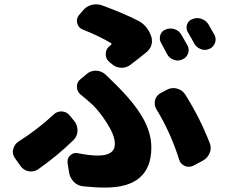

<svg xmlns="http://www.w3.org/2000/svg" viewBox="-20 -806 1040 884"><path d="M721.7 -608.4Q715.8 -618.2 715.8 -629.9Q715.8 -636.7 717.8 -643.6Q723.6 -663.1 742.2 -669.9Q752.9 -674.8 764.6 -674.8Q774.4 -674.8 783.2 -671.9Q804.7 -665 815.4 -645.5Q828.1 -624 842.8 -597.7Q848.6 -586.9 848.6 -575.2Q848.6 -567.4 845.7 -559.6Q838.9 -540 819.3 -532.2Q808.6 -527.3 797.9 -527.3Q789.1 -527.3 779.3 -531.2Q758.8 -538.1 749 -557.6Q733.4 -586.9 721.7 -608.4ZM845.7 -656.2Q838.9 -667 838.9 -678.7Q838.9 -685.5 840.8 -692.4Q846.7 -710.9 865.2 -717.8Q876 -722.7 887.7 -722.7Q897.5 -722.7 906.2 -719.7Q927.7 -712.9 939.5 -694.3Q953.1 -670.9 966.8 -646.5Q972.7 -635.7 972.7 -624Q972.7 -616.2 969.7 -608.4Q962.9 -588.9 944.3 -581.1Q933.6 -576.2 922.9 -576.2Q913.1 -576.2 904.3 -580.1Q883.8 -587.9 874 -606.4Q859.4 -633.8 845.7 -656.2ZM582 -508.8Q563.5 -494.1 541 -494.1Q539.1 -494.1 537.1 -494.1Q511.7 -495.1 493.2 -512.7L481.4 -522.5Q466.8 -536.1 466.8 -556.6Q466.8 -581.1 485.4 -594.7Q488.3 -597.7 491.2 -599.6Q493.2 -601.6 493.2 -604Q493.2 -606.4 491.2 -607.4Q435.5 -640.6 361.3 -669.9Q340.8 -677.7 335.9 -698.2Q334 -704.1 334 -710Q334 -723.6 342.8 -735.4L360.4 -755.9Q376 -776.4 401.4 -783.2Q412.1 -786.1 422.9 -786.1Q436.5 -786.1 450.2 -781.2Q548.8 -745.1 613.3 -711.9Q656.2 -691.4 674.8 -642.6Q679.7 -630.9 679.7 -618.2Q679.7 -610.4 677.7 -600.6Q671.9 -580.1 654.3 -565.4Q614.3 -533.2 582 -508.8ZM363.3 51.8Q337.9 49.8 319.8 31.2Q301.8 12.7 297.9 -12.7L291 -56.6Q291 -60.5 291 -63.5Q291 -79.1 303.7 -90.8Q315.4 -101.6 330.1 -101.6Q334 -101.6 338.9 -100.6Q391.6 -89.8 431.6 -89.8Q508.8 -89.8 508.8 -143.6Q508.8 -181.6 473.6 -237.3Q438.5 -293 404.3 -325.2Q377.9 -349.6 351.6 -370.1Q334 -384.8 334 -407.2Q334 -428.7 350.6 -441.4L379.9 -465.8Q397.5 -480.5 419.9 -480.5Q421.9 -480.5 422.9 -480.5Q447.3 -479.5 465.8 -462.9Q496.1 -433.6 508.8 -420.9Q595.7 -335.9 636.2 -265.6Q676.8 -195.3 676.8 -127Q676.8 57.6 464.8 57.6Q416 57.6 363.3 51.8ZM945.3 -148.4Q950.2 -136.7 950.2 -125Q950.2 -113.3 945.3 -101.6Q936.5 -79.1 914.1 -66.4L870.1 -43Q859.4 -38.1 848.6 -38.1Q839.8 -38.1 831.1 -42Q810.5 -50.8 804.7 -71.3Q765.6 -196.3 700.2 -302.7Q692.4 -315.4 692.4 -331.1Q692.4 -336.9 693.4 -343.8Q699.2 -366.2 718.8 -377L748 -392.6Q762.7 -400.4 778.3 -400.4Q786.1 -400.4 793.9 -398.4Q818.4 -392.6 832 -372.1Q898.4 -267.6 945.3 -148.4ZM226.6 -278.3Q241.2 -293 262.7 -293Q263.7 -293 265.6 -293Q288.1 -291 301.8 -273.4L323.2 -247.1Q336.9 -228.5 336.9 -206.1Q336.9 -178.7 317.4 -160.2Q242.2 -86.9 155.3 -26.4Q140.6 -16.6 123 -16.6Q117.2 -16.6 111.3 -17.6Q87.9 -22.5 74.2 -42L48.8 -78.1Q39.1 -91.8 39.1 -107.4Q39.1 -113.3 41 -119.1Q45.9 -141.6 65.4 -154.3Q153.3 -210 226.6 -278.3Z"/></svg>

Font: Gen Jyuu Gothic Heavy
Style: Bold
Weight: 900
Designer: [Source Han Sans]
Ryoko NISHIZUKA  (kana & ideographs); Paul D. Hunt (Latin, Greek & Cyrillic); Wenlong ZHANG  (bopomofo
Version: Version 1.002.20150607